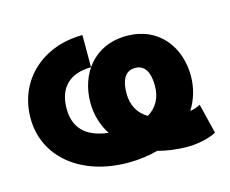

<svg xmlns="http://www.w3.org/2000/svg" viewBox="-81 -630 905 754"><g transform="rotate(-15 372.0 -252.5)"><path d="M309.1 -386.7V-517.6C148.4 -517.6 27.8 -410.2 27.8 -253.9C27.8 -97.7 161.1 13.2 354.5 13.2C399.4 13.2 439.5 7.3 475.1 -2.4C510.7 7.3 551.3 13.2 595.7 13.2C637.7 13.2 684.1 2.9 712.9 -12.7L683.1 -134.3C670.4 -127 656.7 -122.6 641.1 -120.1C666.5 -160.2 679.2 -206.1 679.2 -252.9C679.2 -367.7 608.4 -469.7 475.1 -469.7C341.8 -469.7 270.5 -367.7 270.5 -252.9C270.5 -206.1 283.2 -160.2 309.1 -120.1C215.8 -130.9 174.3 -178.7 174.3 -253.9C174.3 -340.8 223.6 -386.7 309.1 -386.7ZM417 -252C417 -303.2 433.6 -339.4 475.1 -339.4C516.6 -339.4 532.7 -303.2 532.7 -252C532.7 -203.1 512.7 -167 475.1 -144.5C437 -167 417 -203.1 417 -252Z"/></g></svg>

Font: Giphurs ExtraBold
Style: Regular
Weight: 800
Version: Version 1.000